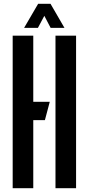

<svg xmlns="http://www.w3.org/2000/svg" viewBox="-20 -987 466 1007"><path d="M46.5 0V-800H154.5V-453H241L215.5 -357H154.5V0ZM271 0V-800H379V0ZM106.5 -841 180 -967H245L318 -841H245.5L212.5 -904L179 -841Z"/></svg>

Font: Big Shoulders Stencil Display
Style: Bold
Weight: 700
Designer: Patric King
Foundry: XO Type Co
Version: Version 1.000